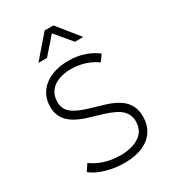

<svg xmlns="http://www.w3.org/2000/svg" viewBox="-228 -1070 1073 1201"><g transform="rotate(-30 308.5 -469.0)"><path d="M311 15Q245 15 182 -2.8Q119 -20.5 76 -54L108 -102Q135.5 -81.5 168 -67.5Q200.5 -53.5 236.8 -46.2Q273 -39 312 -39Q397.5 -39 449.2 -73.8Q501 -108.5 501 -176Q501 -224 467.2 -257.5Q433.5 -291 342 -318L258 -343Q167.5 -370 124.8 -412.2Q82 -454.5 82 -521Q82 -566.5 99.5 -602.2Q117 -638 149.2 -663.2Q181.5 -688.5 225.8 -701.8Q270 -715 323 -715Q385 -715 438 -697Q491 -679 527.5 -649.5L495 -604Q471 -622.5 441.5 -635.5Q412 -648.5 379 -655.2Q346 -662 312 -662Q260 -662 220.2 -646.2Q180.5 -630.5 158.2 -600Q136 -569.5 136 -525Q136 -494 149.8 -470.2Q163.5 -446.5 197.8 -427.2Q232 -408 293 -390L384 -363Q471 -337.5 513 -294Q555 -250.5 555 -180Q555 -122 527.2 -78Q499.5 -34 445 -9.5Q390.5 15 311 15ZM156 -797 291 -953H354L480 -797H420L321 -915L218 -797Z"/></g></svg>

Font: Geologica Cursive Thin
Style: Regular
Weight: 250
Designer: Sindre Bremnes, Frode Helland
Foundry: Monokrom Skriftforlag AS
Version: Version 1.010;gftools[0.9.28]